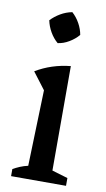

<svg xmlns="http://www.w3.org/2000/svg" viewBox="-83 -761 443 802"><g transform="rotate(10 138.0 -359.5)"><path d="M24 0V-30Q38 -38 53.5 -44.5Q69 -51 87 -55L97 -377L43 -448Q76 -468 113 -480Q150 -492 190 -496V-53L257 -33V0ZM157 -719Q176 -702 189 -678.5Q202 -655 206 -631Q190 -612 166.5 -598Q143 -584 119 -581Q100 -597 86.5 -620.5Q73 -644 68 -669Q85 -687 108 -700.5Q131 -714 157 -719Z"/></g></svg>

Font: Piazzolla Medium
Style: Regular
Weight: 500
Designer: Juan Pablo del Peral
Foundry: Huerta Tipografica
Version: Version 1.330